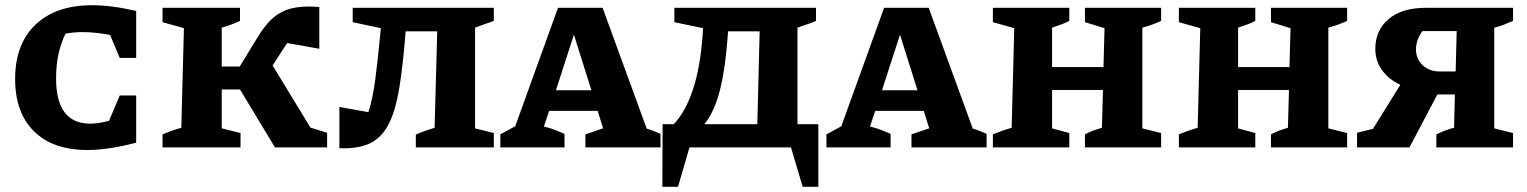

<svg xmlns="http://www.w3.org/2000/svg" viewBox="-20 -565 5855 736"><path d="M315 10Q183 10 110.5 -61.5Q38 -133 38 -262Q38 -396 116 -470.5Q194 -545 333 -545Q370 -545 412.5 -539.5Q455 -534 502 -523V-343H439L402 -431Q376 -436 349.5 -439Q323 -442 296 -442Q264 -442 231 -436Q213 -398 204 -356.5Q195 -315 195 -264Q195 -91 326 -91Q357 -91 398 -102L439 -199H502V-18Q395 10 315 10Z M603 0V-50Q622 -58 636 -63Q650 -68 675 -75L685 -457L603 -480V-535H900V-485Q885 -478 867 -471Q849 -464 830 -459V-310H899L968 -423Q991 -461 1016.5 -487Q1042 -513 1077 -526.5Q1112 -540 1164 -540Q1178 -540 1204 -538V-378L1081 -400Q1074 -389 1067 -379L1025 -314L1170 -76L1234 -56V0H1034L900 -222H830V-73L902 -55V0Z M1281 3V-155L1392 -135Q1409 -186 1419 -264Q1429 -342 1437 -427L1440 -457L1332 -480V-535H1873V-485Q1864 -481 1857.5 -479Q1851 -477 1839 -473Q1827 -469 1801 -459V-73L1873 -55V0H1574V-49Q1607 -64 1646 -75L1656 -445H1535Q1525 -315 1510.5 -227Q1496 -139 1469 -87.5Q1442 -36 1397 -15Q1352 6 1281 3Z M2459 -72Q2473 -68 2484 -63.5Q2495 -59 2512 -52V0H2224V-50L2292 -73L2271 -140H2085L2065 -80Q2087 -75 2106 -67.5Q2125 -60 2144 -52V0H1898V-50L1955 -81L2119 -535H2290ZM2111 -219H2247L2180 -432Z M2519 151 2520 -89H2563Q2608 -137 2636 -221Q2664 -305 2673 -426L2675 -457L2565 -480V-535H3108V-485Q3098 -480 3090.5 -477.5Q3083 -475 3071.5 -471Q3060 -467 3037 -459V-89H3117V151H3057L3012 0H2623L2579 151ZM2771 -445Q2762 -311 2741 -224.5Q2720 -138 2680 -89H2883L2892 -445Z M3709 -72Q3723 -68 3734 -63.5Q3745 -59 3762 -52V0H3474V-50L3542 -73L3521 -140H3335L3315 -80Q3337 -75 3356 -67.5Q3375 -60 3394 -52V0H3148V-50L3205 -81L3369 -535H3540ZM3361 -219H3497L3430 -432Z M3786 0V-50Q3803 -57 3820 -63Q3837 -69 3858 -75L3868 -457L3786 -480V-535H4079V-485Q4064 -477 4051.5 -472.5Q4039 -468 4013 -459V-308H4210L4214 -457L4139 -480V-535H4431V-485Q4397 -469 4359 -459V-73L4431 -55V0H4139V-50Q4156 -59 4171 -64.5Q4186 -70 4204 -75L4208 -220H4013V-73L4079 -55V0Z M4499 0V-50Q4516 -57 4533 -63Q4550 -69 4571 -75L4581 -457L4499 -480V-535H4792V-485Q4777 -477 4764.5 -472.5Q4752 -468 4726 -459V-308H4923L4927 -457L4852 -480V-535H5144V-485Q5110 -469 5072 -459V-73L5144 -55V0H4852V-50Q4869 -59 4884 -64.5Q4899 -70 4917 -75L4921 -220H4726V-73L4792 -55V0Z M5182 0V-56L5243 -71L5348 -240Q5304 -260 5278 -296Q5252 -332 5252 -377Q5252 -449 5303 -492Q5354 -535 5445 -535H5780V-485Q5764 -478 5745 -470.5Q5726 -463 5708 -459V-73L5780 -55V0H5486V-50Q5505 -59 5523.5 -66Q5542 -73 5554 -75L5557 -203H5490L5383 0ZM5499 -291H5560L5564 -446H5433Q5408 -413 5408 -375Q5408 -339 5433.5 -315Q5459 -291 5499 -291Z"/></svg>

Font: Piazzolla SC
Style: Bold
Weight: 700
Designer: Juan Pablo del Peral
Foundry: Huerta Tipografica
Version: Version 1.330